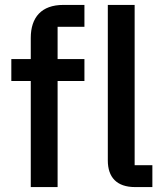

<svg xmlns="http://www.w3.org/2000/svg" viewBox="-20 -760 665 780"><path d="M105 -431H26V-520H105V-606C105 -690 149 -740 237 -740H323V-651H214V-520H323V-431H214V0H105ZM529 0C454 0 418 -40 418 -108V-740H527V-89H599V0Z"/></svg>

Font: Plexus Sans Medium
Style: Regular
Weight: 500
Version: Version 2.001;PS 002.001;hotconv 1.0.70;makeotf.lib2.5.58329